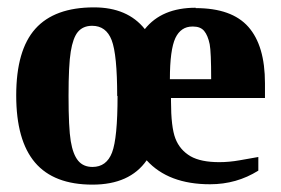

<svg xmlns="http://www.w3.org/2000/svg" viewBox="-20 -491 762 521"><path d="M511 -470V-469Q609 -469 654 -418Q699 -367 699 -265V-225H444V-217Q444 -146 456 -115Q468 -84 497 -67Q525 -51 575 -51Q602 -51 630 -56L681 -65V-28Q622 9 550 9Q437 9 378 -56Q332 10 231 10Q126 10 75 -50Q24 -110 24 -232Q24 -355 76 -413Q128 -471 235 -471Q326 -471 373 -412Q419 -470 511 -470ZM299 -231 298 -230Q298 -343 283 -382Q268 -421 230 -421Q205 -421 191 -404Q178 -388 172 -351Q166 -315 166 -231Q166 -144 172 -108Q178 -72 192 -55Q206 -38 231 -38Q269 -38 284 -77Q299 -116 299 -231ZM504 -419H502Q471 -419 456 -388Q441 -356 441 -276H553Q553 -350 549 -371Q544 -395 534 -407Q524 -419 504 -419Z"/></svg>

Font: Libra Serif Modern
Style: Bold
Weight: 700
Designer: Stefan Peev, Context Ltd
Foundry: Ascender Corporation
Version: Version 1.000